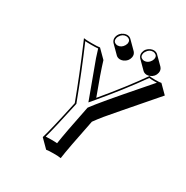

<svg xmlns="http://www.w3.org/2000/svg" viewBox="-191 -957 1140 1176"><g transform="rotate(30 379.0 -369.5)"><path d="M504.4 -750Q510.7 -780.3 541.5 -793.5Q552.7 -797.9 562.5 -797.9Q579.6 -797.4 590.3 -787.1L647 -730.5Q661.1 -714.8 656.7 -693.4Q650.4 -663.1 620.1 -649.9Q608.9 -645.5 598.6 -645.5Q581.5 -646 570.8 -656.2L514.2 -712.9Q500.5 -728.5 504.4 -750ZM315.4 -750Q321.8 -780.3 352.5 -793.5Q363.8 -797.9 373.5 -797.9Q390.6 -797.4 401.4 -787.1L458 -730.5Q472.2 -714.8 467.8 -693.4Q461.4 -663.1 431.2 -649.9Q419.9 -645.5 409.7 -645.5Q392.6 -646 381.8 -656.2L325.2 -712.9Q311.5 -728.5 315.4 -750ZM451.7 -229Q406.7 -8.3 397.9 59.6Q381.8 56.6 346.7 56.6Q311.5 56.6 294.9 59.6L238.3 2.9Q258.3 -61.5 304.2 -274.9Q243.2 -439.5 163.1 -626.5Q157.2 -640.1 153.8 -647.9Q170.9 -645 210 -645Q250 -645 267.6 -647.9L324.2 -591.3Q348.1 -511.7 401.9 -369.1Q531.7 -524.4 617.7 -647.9Q629.9 -645 659.2 -645Q688.5 -645 701.7 -647.9L758.3 -591.3Q523.4 -320.3 499 -290.5Q471.2 -256.3 451.7 -229ZM385.3 -287.6 385.7 -289.6 386.7 -291.5Q432.1 -354 616.2 -564.9Q651.9 -605.5 677.2 -635.3Q669.9 -634.8 659.2 -634.8Q633.8 -634.8 622.1 -636.7Q527.3 -501.5 385.3 -333.5L374 -320.8L368.2 -336.9Q283.7 -565.4 279.3 -578.1Q269 -608.9 260.7 -636.7Q243.2 -634.8 210 -634.8Q183.1 -634.8 169.9 -636.2Q244.1 -464.4 312.5 -282.2Q313.5 -279.8 314 -278.8L314.9 -275.9L314 -272.9Q272.5 -79.6 252.4 -8.8Q266.6 -9.8 290 -9.8Q318.4 -9.8 333 -8.3Q344.7 -89.4 385.3 -287.6ZM325.2 -748Q319.8 -721.7 342.8 -713.9Q345.2 -713.4 346.7 -712.9Q350.6 -712.4 353 -711.9Q379.9 -711.9 396 -738.3Q399.9 -745.6 401.9 -752Q407.2 -778.3 384.3 -786.1Q381.8 -786.6 380.4 -787.1Q376.5 -787.6 373.5 -788.1Q346.7 -788.1 331.1 -761.7Q326.7 -754.4 325.2 -748ZM514.2 -748Q508.8 -722.7 530.3 -714.4Q533.2 -713.4 535.6 -712.9Q539.1 -712.4 542 -711.9Q568.8 -711.9 585 -738.3Q588.9 -745.6 590.8 -752Q596.2 -777.3 574.2 -785.6Q571.3 -786.6 569.3 -787.1Q565.4 -787.6 562.5 -788.1Q535.6 -788.1 520 -761.7Q515.6 -754.4 514.2 -748Z"/></g></svg>

Font: Linux Biolinum Shadow O
Style: Italic
Weight: 400
Italic angle: -12°
Designer: Philipp H. Poll
Foundry: Philipp H. Poll
Version: Version 0.6.2